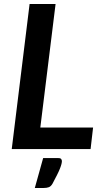

<svg xmlns="http://www.w3.org/2000/svg" viewBox="-20 -743 523 957"><path d="M38.5 0ZM181 -107.5 257 -723H127.5L38.5 0H431.5L444 -107.5ZM270.5 45H195L153.5 194H197C207.7 194 216.5 192.7 223.5 190C230.5 187.3 236.7 181.3 242 172C251.3 154.7 259.1 139.8 265.2 127.2C271.4 114.8 276.2 104.2 279.5 95.5C282.8 86.8 285.2 79.7 286.5 74C287.8 68.3 288.5 63.7 288.5 60C288.5 56.7 287.4 53.3 285.2 50C283.1 46.7 278.2 45 270.5 45Z"/></svg>

Font: Lato
Style: Bold Italic
Weight: 700
Italic angle: -7°
Designer: Lukasz Dziedzic
Foundry: tyPoland Lukasz Dziedzic
Version: Version 2.007; 2014-02-27